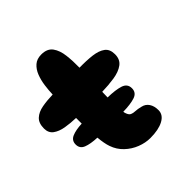

<svg xmlns="http://www.w3.org/2000/svg" viewBox="-201 -843 986 986"><g transform="rotate(-45 292.5 -350.0)"><path d="M337 0Q302 0 266 -14Q230 -28 201.5 -55Q173 -82 160 -120Q155 -134 151.5 -153Q148 -172 146 -194Q98 -196 70 -207Q42 -218 42 -248Q42 -277 68.5 -288.5Q95 -300 140 -302Q140 -321 140 -343Q101 -344 65.5 -350Q30 -356 7.5 -372.5Q-15 -389 -15 -421Q-15 -460 6 -479.5Q27 -499 62.5 -505.5Q98 -512 140 -513Q141 -544 145.5 -576.5Q150 -609 161 -637Q172 -665 192 -682.5Q212 -700 244 -700Q287 -700 306.5 -673Q326 -646 331 -603Q336 -560 335 -513Q387 -514 427 -509Q467 -504 490 -487Q513 -470 513 -433Q513 -395 487 -376Q461 -357 419 -350.5Q377 -344 330 -343Q330 -322 329 -303Q385 -302 418 -291.5Q451 -281 451 -248Q451 -216 419.5 -205.5Q388 -195 334 -194Q335 -186 337 -181Q343 -163 353.5 -158Q364 -153 380 -152.5Q396 -152 419 -146Q442 -141 455 -121.5Q468 -102 468 -72Q468 -38 432.5 -19Q397 0 337 0Z"/></g></svg>

Font: Cherry Bomb One
Style: Regular
Weight: 400
Designer: satsuyako
Foundry: satsuyako
Version: Version 4.100; ttfautohint (v1.8.3)